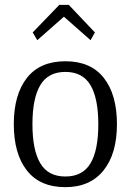

<svg xmlns="http://www.w3.org/2000/svg" viewBox="-20 -763 541 793"><path d="M134 -597 115 -629 225 -743H264L372 -629L354 -597L244 -694ZM250 10Q145 10 91 -59Q37 -128 37 -250Q37 -372 91 -441Q145 -510 250 -510Q355 -510 409 -441Q463 -372 463 -250Q463 -128 407.5 -59Q352 10 250 10ZM250 -34Q321 -34 353.5 -88Q386 -142 386 -250Q386 -357 353.5 -411.5Q321 -466 250 -466Q179 -466 146.5 -411.5Q114 -357 114 -250Q114 -143 146.5 -88.5Q179 -34 250 -34Z"/></svg>

Font: Arsenal SC
Style: Regular
Weight: 400
Designer: Andrij Shevchenko
Foundry: Stairsfor
Version: Version 2.001; ttfautohint (v1.8.4.7-5d5b)